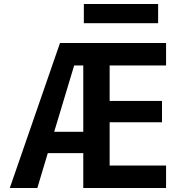

<svg xmlns="http://www.w3.org/2000/svg" viewBox="-20 -947 925 967"><path d="M29.3 0 282.2 -730.5H816.4V-617.2H532.2V-438.5H795.9V-331.1H532.2V-113.3H816.4V0H399.4V-175.8H220.7L168 0ZM252.9 -283.2H399.4V-617.2H353.5ZM402.3 -830.1V-926.8H776.4V-830.1Z"/></svg>

Font: GenEi M Gothic v2 Bold
Style: Regular
Weight: 700
Version: Version 2.0